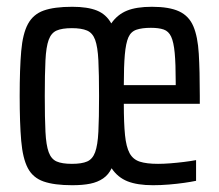

<svg xmlns="http://www.w3.org/2000/svg" viewBox="-20 -538 647 566"><path d="M193 8Q140 8 108.5 -3Q77 -14 62 -42.5Q47 -71 42.5 -123Q38 -175 38 -255Q38 -335 42.5 -387Q47 -439 62.5 -467.5Q78 -496 109 -507Q140 -518 193 -518Q238 -518 265.5 -507Q293 -496 308 -469Q326 -495 354 -506.5Q382 -518 428 -518Q479 -518 508 -504.5Q537 -491 550 -460.5Q563 -430 566 -379.5Q569 -329 569 -255V-232H345Q345 -175 348.5 -140Q352 -105 362 -86.5Q372 -68 392 -61.5Q412 -55 446 -55Q462 -55 481.5 -56.5Q501 -58 521.5 -60.5Q542 -63 558 -66V-5Q544 -2 523 1Q502 4 478 6Q454 8 431 8Q385 8 356 -3.5Q327 -15 309 -42Q300 -23 284 -12Q268 -1 246 3.5Q224 8 193 8ZM192 -55Q221 -55 237 -62Q253 -69 260.5 -89.5Q268 -110 270 -149.5Q272 -189 272 -255Q272 -320 270 -360Q268 -400 260.5 -420.5Q253 -441 236.5 -448Q220 -455 192 -455Q163 -455 147 -448Q131 -441 123.5 -420.5Q116 -400 114 -360Q112 -320 112 -255Q112 -189 114 -149.5Q116 -110 123.5 -89.5Q131 -69 147 -62Q163 -55 192 -55ZM498 -245V-296Q498 -350 495 -382Q492 -414 484.5 -430Q477 -446 462.5 -451Q448 -456 425 -456Q399 -456 382.5 -450.5Q366 -445 358.5 -428Q351 -411 348 -377Q345 -343 345 -287H540Z"/></svg>

Font: Saira ExtraCondensed Medium
Style: Regular
Weight: 500
Width: 2
Designer: Hector Gatti with collaboration of the Omnibus-Type team
Foundry: Omnibus-Type
Version: Version 1.101